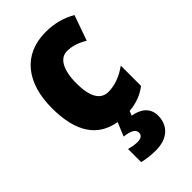

<svg xmlns="http://www.w3.org/2000/svg" viewBox="-244 -638 953 953"><g transform="rotate(-45 232.5 -161.5)"><path d="M382 125C382 71 342 41 289 33L298 9C348 5 390 -11 426 -39V-181C383 -150 337 -132 291 -132C238 -132 208 -178 208 -274C208 -370 239 -421 288 -421C324 -421 357 -410 394 -388L441 -521C395 -548 343 -563 280 -563C119 -563 35 -447 35 -274C35 -103 99 -14 217 6L187 78C231 83 255 95 255 118C255 137 241 146 217 146C200 146 181 143 159 137V229C183 235 215 240 252 240C334 240 382 195 382 125Z"/></g></svg>

Font: Noto Sans Thai Looped Condensed Black
Style: Regular
Weight: 900
Width: 3
Designer: Sasikarn Vongin, Ben Mitchell
Foundry: The Fontpad Ltd
Version: Version 1.001